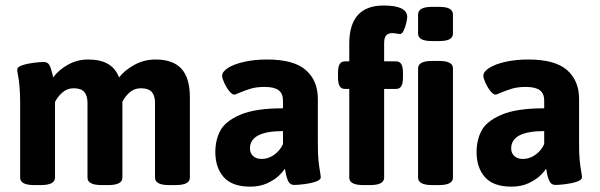

<svg xmlns="http://www.w3.org/2000/svg" viewBox="-20 -680 2211 707"><path d="M679.2 -320.8V-25.9Q679.2 1.5 626.5 1.5H602.5Q550.8 1.5 550.8 -25.9V-301.3Q550.8 -327.6 538.8 -341.3Q526.9 -355 499 -355Q474.6 -355 457.8 -340.1Q440.9 -325.2 430.7 -305.7V-25.9Q430.7 1.5 378.4 1.5H354Q302.2 1.5 302.2 -25.9V-301.3Q302.2 -327.6 290.3 -341.3Q278.3 -355 251 -355Q227.5 -355 209.7 -339.4Q191.9 -323.7 182.6 -304.7V-25.9Q182.6 1.5 129.9 1.5H106Q54.2 1.5 54.2 -25.9V-301.3Q54.2 -363.8 45.9 -405.3Q43.5 -418.5 43.5 -423.8Q43.5 -433.6 61.8 -439.7Q80.1 -445.8 103.3 -448.7Q126.5 -451.7 140.6 -451.7Q155.8 -451.7 161.9 -440.4Q168 -429.2 172.9 -407.7L175.8 -395Q196.3 -422.9 230.5 -441.9Q264.6 -460.9 304.2 -460.9Q349.1 -460.9 377.2 -444.8Q405.3 -428.7 418.5 -395Q440.4 -422.9 476.1 -441.9Q511.7 -460.9 552.2 -460.9Q617.2 -460.9 648.2 -426.8Q679.2 -392.6 679.2 -320.8Z M772.9 -120.1Q772.9 -163.6 791 -198.5Q809.1 -233.4 864.3 -257.3Q919.4 -281.2 1022 -281.2V-310.1Q1022 -335.4 1005.9 -347.7Q989.7 -359.9 954.6 -359.9Q925.3 -359.9 904.3 -353.8Q883.3 -347.7 858.9 -337.4Q846.2 -331.5 843.3 -331.5Q834.5 -331.5 824 -344.7Q813.5 -357.9 805.7 -375Q797.9 -392.1 797.9 -400.9Q797.9 -416 819.6 -429.9Q841.3 -443.8 879.4 -452.4Q917.5 -460.9 963.9 -460.9Q1061.5 -460.9 1106 -422.1Q1150.4 -383.3 1150.4 -315.9V-153.3Q1150.4 -112.8 1152.6 -90.3Q1154.8 -67.9 1158.7 -45.9Q1161.1 -32.7 1161.1 -27.3Q1161.1 -17.6 1142.8 -11.2Q1124.5 -4.9 1101.1 -2Q1077.6 1 1063.5 1Q1048.3 1 1041.7 -12Q1035.2 -24.9 1031.2 -47.4Q1030.8 -50.3 1030.3 -53.2Q1029.8 -56.2 1028.8 -59.1Q1023.9 -49.8 1008.1 -34.2Q992.2 -18.6 964.8 -5.6Q937.5 7.3 901.4 7.3Q835 7.3 804 -27.6Q772.9 -62.5 772.9 -120.1ZM1022 -149.4V-197.3Q900.4 -197.3 900.4 -133.3Q900.4 -116.2 911.9 -105.5Q923.3 -94.7 943.8 -94.7Q968.3 -94.7 989.7 -110.1Q1011.2 -125.5 1022 -149.4Z M1266.1 -25.9V-352.5H1250.5Q1236.8 -352.5 1230.7 -362.8Q1224.6 -373 1224.6 -396V-410.6Q1224.6 -433.6 1230.7 -443.8Q1236.8 -454.1 1250.5 -454.1H1266.1V-519Q1266.1 -659.7 1392.6 -659.7Q1479.5 -659.7 1479.5 -617.2Q1479.5 -611.8 1476.1 -596.2Q1472.7 -580.6 1466.6 -567.6Q1460.4 -554.7 1452.6 -554.7Q1448.7 -554.7 1441.9 -556.2Q1431.2 -558.1 1425.8 -558.1Q1409.2 -558.1 1401.9 -549.6Q1394.5 -541 1394.5 -521V-454.1H1438Q1451.7 -454.1 1457.8 -443.8Q1463.9 -433.6 1463.9 -410.6V-396Q1463.9 -373 1457.8 -362.8Q1451.7 -352.5 1438 -352.5H1394.5V-25.9Q1394.5 1.5 1342.8 1.5H1317.9Q1266.1 1.5 1266.1 -25.9ZM1519.5 -556.6V-626.5Q1519.5 -640.6 1532.2 -647.7Q1544.9 -654.8 1571.8 -654.8H1596.2Q1623 -654.8 1635.5 -647.7Q1647.9 -640.6 1647.9 -626.5V-556.6Q1647.9 -542.5 1635.5 -535.6Q1623 -528.8 1596.2 -528.8H1571.8Q1544.4 -528.8 1532 -535.6Q1519.5 -542.5 1519.5 -556.6ZM1519.5 -25.9V-428.2Q1519.5 -441.9 1532.2 -448.7Q1544.9 -455.6 1571.8 -455.6H1596.2Q1623 -455.6 1635.5 -448.7Q1647.9 -441.9 1647.9 -428.2V-25.9Q1647.9 1.5 1596.2 1.5H1571.8Q1519.5 1.5 1519.5 -25.9Z M1734.9 -120.1Q1734.9 -163.6 1752.9 -198.5Q1771 -233.4 1826.2 -257.3Q1881.3 -281.2 1983.9 -281.2V-310.1Q1983.9 -335.4 1967.8 -347.7Q1951.7 -359.9 1916.5 -359.9Q1887.2 -359.9 1866.2 -353.8Q1845.2 -347.7 1820.8 -337.4Q1808.1 -331.5 1805.2 -331.5Q1796.4 -331.5 1785.9 -344.7Q1775.4 -357.9 1767.6 -375Q1759.8 -392.1 1759.8 -400.9Q1759.8 -416 1781.5 -429.9Q1803.2 -443.8 1841.3 -452.4Q1879.4 -460.9 1925.8 -460.9Q2023.4 -460.9 2067.9 -422.1Q2112.3 -383.3 2112.3 -315.9V-153.3Q2112.3 -112.8 2114.5 -90.3Q2116.7 -67.9 2120.6 -45.9Q2123 -32.7 2123 -27.3Q2123 -17.6 2104.7 -11.2Q2086.4 -4.9 2063 -2Q2039.6 1 2025.4 1Q2010.3 1 2003.7 -12Q1997.1 -24.9 1993.2 -47.4Q1992.7 -50.3 1992.2 -53.2Q1991.7 -56.2 1990.7 -59.1Q1985.8 -49.8 1970 -34.2Q1954.1 -18.6 1926.8 -5.6Q1899.4 7.3 1863.3 7.3Q1796.9 7.3 1765.9 -27.6Q1734.9 -62.5 1734.9 -120.1ZM1983.9 -149.4V-197.3Q1862.3 -197.3 1862.3 -133.3Q1862.3 -116.2 1873.8 -105.5Q1885.3 -94.7 1905.8 -94.7Q1930.2 -94.7 1951.7 -110.1Q1973.1 -125.5 1983.9 -149.4Z"/></svg>

Font: Jaldi
Style: Bold
Weight: 400
Designer: Pablo Cosgaya and Nicolas Silva
Foundry: Omnibus-Type
Version: Version 1.007